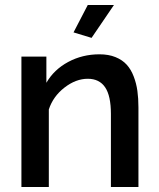

<svg xmlns="http://www.w3.org/2000/svg" viewBox="-20 -750 637 770"><path d="M347.2 -598.1 274.9 -620.1 332 -730H437ZM535.2 0H424.8V-293Q424.8 -365.7 401.6 -399.9Q378.4 -434.1 332 -434.1Q284.2 -434.1 238.5 -398.7Q192.9 -363.3 175.8 -311V0H65.9V-522.9H166V-418Q196.3 -470.7 253.4 -501.5Q310.5 -532.2 378.9 -532.2Q415.5 -532.2 443.1 -521Q470.7 -509.8 488 -490.7Q505.4 -471.7 516.1 -443.6Q526.9 -415.5 531 -385.5Q535.2 -355.5 535.2 -318.8Z"/></svg>

Font: Rawline SemiBold
Style: Regular
Weight: 600
Designer: Matt McInerney, Pablo Impallari, Rodrigo Fuenzalida
Foundry: Matt McInerney, Pablo Impallari, Rodrigo Fuenzalida
Version: Version 4.020;PS 004.020;hotconv 1.0.88;makeotf.lib2.5.64775